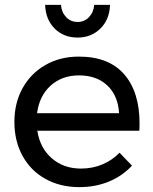

<svg xmlns="http://www.w3.org/2000/svg" viewBox="-20 -764 628 787"><path d="M552 -258Q552 -238 551 -228H133Q144 -157 192.5 -115Q241 -73 312 -73Q359 -73 399.5 -90Q440 -107 470 -138L521 -85Q482 -43 427 -20Q372 3 305 3Q227 3 166.5 -30.5Q106 -64 72.5 -125Q39 -186 39 -264Q39 -342 72.5 -402.5Q106 -463 166 -497.5Q226 -532 303 -532Q426 -532 489 -459.5Q552 -387 552 -258ZM468 -300Q464 -372 420 -413.5Q376 -455 304 -455Q234 -455 187.5 -413Q141 -371 132 -300ZM298 -674Q326 -674 345 -694Q364 -714 366 -744H431Q429 -684 391.5 -647Q354 -610 298 -610Q241 -610 204 -647Q167 -684 165 -744H230Q232 -714 251 -694Q270 -674 298 -674Z"/></svg>

Font: Gontserrat
Style: Regular
Weight: 400
Designer: Julieta Ulanovsky
Foundry: Julieta Ulanovsky
Version: Version 6.001